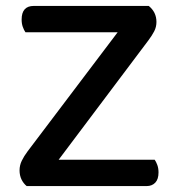

<svg xmlns="http://www.w3.org/2000/svg" viewBox="-20 -628 598 648"><path d="M482 -608Q508 -587 508 -554Q508 -537 500.5 -522.5Q493 -508 481 -492L178 -89H502Q507 -82 511 -71Q515 -60 515 -46Q515 -23 504 -11.5Q493 0 475 0H70Q59 -9 52.5 -22.5Q46 -36 46 -53Q46 -70 53.5 -85.5Q61 -101 73 -117L377 -519H66Q61 -526 57 -537Q53 -548 53 -562Q53 -608 94 -608H482Z"/></svg>

Font: Baloo Paaji 2 Medium
Style: Regular
Weight: 500
Designer: Shuchita Grover, Noopur Datye and Ek Type
Foundry: Ek Type
Version: Version 1.640;hotconv 1.0.111;makeotfexe 2.5.65597; ttfautoh